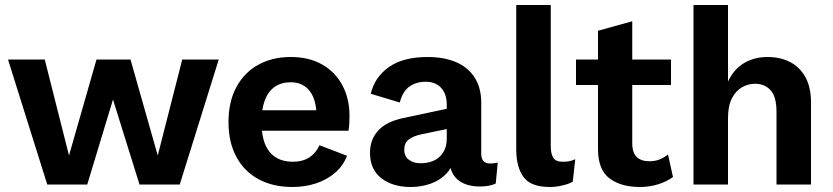

<svg xmlns="http://www.w3.org/2000/svg" viewBox="-20 -738 3331 768"><path d="M709 -500H855L699 0H538L432 -340L329 0H169L12 -500H159L256 -116L366 -500H502L611 -116Z M1150 10Q1073 10 1015.5 -20.5Q958 -51 926 -109.5Q894 -168 894 -250Q894 -332 926 -390.5Q958 -449 1014 -479.5Q1070 -510 1143 -510Q1217 -510 1269.5 -479.5Q1322 -449 1350 -396Q1378 -343 1378 -275Q1378 -257 1377 -241.5Q1376 -226 1374 -215H984V-297H1313L1246 -274Q1246 -317 1234 -347Q1222 -377 1199 -393Q1176 -409 1143 -409Q1106 -409 1079.5 -391Q1053 -373 1039.5 -337.5Q1026 -302 1026 -248Q1026 -195 1041 -160Q1056 -125 1084 -108Q1112 -91 1150 -91Q1191 -91 1217.5 -108.5Q1244 -126 1258 -157L1368 -115Q1353 -75 1320.5 -47Q1288 -19 1244 -4.5Q1200 10 1150 10Z M1767 -320Q1767 -362 1744.5 -386.5Q1722 -411 1683 -411Q1645 -411 1618 -392Q1591 -373 1579 -328L1463 -363Q1479 -430 1536 -470Q1593 -510 1690 -510Q1756 -510 1804 -489.5Q1852 -469 1878.5 -428Q1905 -387 1905 -326V-123Q1905 -84 1940 -84Q1948 -84 1956.5 -85Q1965 -86 1971 -88L1963 -4Q1951 2 1935 5Q1919 8 1898 8Q1864 8 1836.5 -3.5Q1809 -15 1793.5 -39.5Q1778 -64 1778 -102V-110L1797 -114Q1793 -73 1767 -45Q1741 -17 1703 -3.5Q1665 10 1623 10Q1551 10 1505.5 -25Q1460 -60 1460 -127Q1460 -180 1493 -216Q1526 -252 1594 -266L1782 -306V-225L1667 -201Q1633 -194 1615 -180Q1597 -166 1597 -139Q1597 -113 1615.5 -99Q1634 -85 1663 -85Q1683 -85 1702 -90.5Q1721 -96 1735.5 -108.5Q1750 -121 1758.5 -139.5Q1767 -158 1767 -184Z M2183 -718V-155Q2183 -123 2193 -107Q2203 -91 2231 -91Q2246 -91 2256.5 -93Q2267 -95 2281 -101L2271 -11Q2255 -2 2229 4Q2203 10 2180 10Q2103 10 2074 -30Q2045 -70 2045 -140V-718Z M2509 -653V-165Q2509 -127 2527 -110Q2545 -93 2577 -93Q2601 -93 2619 -100.5Q2637 -108 2652 -120L2672 -30Q2648 -12 2613 -1Q2578 10 2540 10Q2464 10 2418 -24.5Q2372 -59 2372 -142V-615ZM2664 -500V-398H2284V-500Z M2754 0V-718H2892V-412Q2915 -461 2956 -485.5Q2997 -510 3050 -510Q3101 -510 3140 -490Q3179 -470 3201.5 -429.5Q3224 -389 3224 -329V0H3086V-290Q3086 -352 3062 -377.5Q3038 -403 3000 -403Q2973 -403 2948 -389Q2923 -375 2907.5 -344.5Q2892 -314 2892 -265V0Z"/></svg>

Font: Kantumruy Pro SemiBold
Style: Regular
Weight: 600
Version: Version 1.002